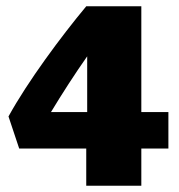

<svg xmlns="http://www.w3.org/2000/svg" viewBox="-20 -590 570 610"><path d="M515 -234H429V-570H254C174 -474 68 -331 7 -220L41 -118H254V0H429V-118H515ZM257 -411V-234H142C177 -292 219 -357 257 -411Z"/></svg>

Font: FilmFarsi Display
Style: Regular
Weight: 400
Designer: Borna Izadpanah
Foundry: Borna Izadpanah
Version: Version 1.000;PS 001.000;hotconv 1.0.88;makeotf.lib2.5.64775